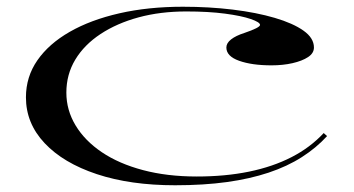

<svg xmlns="http://www.w3.org/2000/svg" viewBox="-20 -535 1050 570"><path d="M500 15Q367 15 267.5 -18Q168 -51 112.5 -110Q57 -169 57 -246Q57 -307 91 -356Q125 -405 187 -440.5Q249 -476 334.5 -495.5Q420 -515 523 -515Q601 -515 671 -506.5Q741 -498 795.5 -482Q850 -466 881 -444Q912 -422 912 -394Q912 -377 894.5 -365.5Q877 -354 848.5 -347.5Q820 -341 786 -341Q728 -341 690 -354.5Q652 -368 652 -394Q652 -407 666 -418Q680 -429 705 -437Q752 -453 752 -461Q752 -469 724.5 -478.5Q697 -488 648 -494.5Q599 -501 533 -501Q456 -501 391.5 -483.5Q327 -466 278.5 -434Q230 -402 203.5 -358Q177 -314 177 -260Q177 -208 204.5 -162.5Q232 -117 282.5 -83Q333 -49 404.5 -30Q476 -11 564 -11Q649 -11 719.5 -25.5Q790 -40 845.5 -68.5Q901 -97 941 -140L951 -131Q919 -96 876 -68.5Q833 -41 777.5 -22.5Q722 -4 653.5 5.5Q585 15 500 15Z"/></svg>

Font: Kalnia Expanded Light
Style: Regular
Weight: 300
Width: 7
Designer: Frida Medrano
Foundry: Frida Medrano
Version: Version 1.105